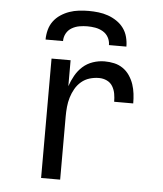

<svg xmlns="http://www.w3.org/2000/svg" viewBox="-53 -786 706 833"><g transform="rotate(5 300.0 -370.0)"><path d="M157 0V-520H240V-407Q248 -431 261 -454Q274 -477 293 -494Q312 -511 337 -519.5Q362 -528 388 -528Q409 -528 429.5 -523.5Q450 -519 467.5 -507Q485 -495 497 -477Q509 -459 515.5 -439.5Q522 -420 524.5 -399Q527 -378 527 -357H444Q444 -374 441 -391.5Q438 -409 429 -424Q420 -439 404 -446.5Q388 -454 370 -454Q349 -454 329 -448Q309 -442 293 -428.5Q277 -415 266.5 -396.5Q256 -378 250 -358Q244 -338 242 -317Q240 -296 240 -276V0ZM124 -600Q124 -621 129.5 -642Q135 -663 147.5 -680Q160 -697 178 -709Q196 -721 216 -728Q236 -735 257.5 -737.5Q279 -740 300 -740Q321 -740 342.5 -737.5Q364 -735 384 -728Q404 -721 422 -709Q440 -697 452.5 -680Q465 -663 470.5 -642Q476 -621 476 -600H400Q400 -618 391.5 -633.5Q383 -649 367.5 -658Q352 -667 334.5 -670Q317 -673 300 -673Q283 -673 265.5 -670Q248 -667 232.5 -658Q217 -649 208.5 -633.5Q200 -618 200 -600Z"/></g></svg>

Font: Iosevka Extended
Style: Regular
Weight: 400
Width: 7
Monospace: yes
Designer: Belleve Invis
Foundry: Belleve Invis
Version: Version 32.5.0; ttfautohint (v1.8.4)